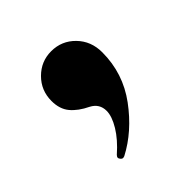

<svg xmlns="http://www.w3.org/2000/svg" viewBox="-89 -201 401 401"><g transform="rotate(-45 111.5 -1.0)"><path d="M52 123Q52 120 55 117Q79 96 92 74.5Q105 53 105 37Q105 16 86 6Q63 -5 50.5 -20Q38 -35 38 -59Q38 -90 59.5 -111.5Q81 -133 111 -133Q142 -133 163.5 -111Q185 -89 185 -56Q185 6 148.5 55.5Q112 105 64 130L60 131Q57 131 54.5 128Q52 125 52 123Z"/></g></svg>

Font: Shippori Mincho B1 ExtraBold
Style: Regular
Weight: 800
Designer: FONTDASU
Foundry: FONTDASU / Google Inc. / but / Adobe
Version: Version 3.110; ttfautohint (v1.8.3)